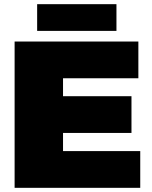

<svg xmlns="http://www.w3.org/2000/svg" viewBox="-20 -900 730 920"><path d="M158 -880V-752H538V-880ZM50 -701V0H652V-176H282V-263H610V-439H282V-525H643V-701Z"/></svg>

Font: Montserrat arm Black
Style: Regular
Weight: 900
Designer: Julieta Ulanovsky
Foundry: Julieta Ulanovsky
Version: Version 6.000;PS 006.000;hotconv 1.0.88;makeotf.lib2.5.64775